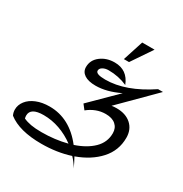

<svg xmlns="http://www.w3.org/2000/svg" viewBox="-246 -1082 1232 1290"><g transform="rotate(30 369.5 -436.5)"><path d="M712 -310Q712 -211 646.5 -139Q581 -67 472 -28Q490 4 509 45Q486 6 458 -23Q356 10 236 10Q65 10 -22 -58Q-32 -78 -32 -101Q-32 -137 -8 -168Q16 -199 60 -217Q104 -235 162 -235Q240 -235 307 -199Q374 -163 429 -92Q516 -121 567 -171Q618 -221 618 -291Q618 -332 590.5 -356Q563 -380 513 -380Q475 -380 440 -366.5Q405 -353 376 -329L347 -366L541 -558Q442 -510 357 -510Q300 -510 269.5 -530.5Q239 -551 239 -587Q239 -641 284 -675.5Q329 -710 392 -710Q491 -710 528 -614Q460 -644 383 -644Q356 -644 337.5 -633Q319 -622 319 -605Q319 -578 393 -578Q551 -578 733 -700H771L518 -447Q536 -450 557 -450Q628 -450 670 -412Q712 -374 712 -310ZM395 -82Q341 -122 280 -143.5Q219 -165 156 -165Q54 -165 54 -104Q54 -94 57 -82Q83 -70 116 -64Q149 -58 199 -58Q302 -58 395 -82ZM484 -918H580L473 -760H433Z"/></g></svg>

Font: Srisakdi
Style: Bold
Weight: 700
Designer: Cadson Demak Co.,Ltd.
Foundry: Cadson Demak Co.,Ltd.
Version: Version 1.000